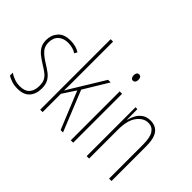

<svg xmlns="http://www.w3.org/2000/svg" viewBox="-122 -1107 1464 1464"><g transform="rotate(45 610.5 -375.0)"><path d="M278 -123Q278 -63 245.5 -26.5Q213 10 147 10Q110 10 81.5 0Q53 -10 36 -21V-52Q58 -36 87 -26Q116 -16 147 -16Q200 -16 225.5 -44.5Q251 -73 251 -125Q251 -160 240 -181.5Q229 -203 208 -219.5Q187 -236 157 -254Q123 -275 96.5 -295.5Q70 -316 54.5 -342.5Q39 -369 39 -408Q39 -461 72 -499Q105 -537 175 -537Q234 -537 275 -510L262 -487Q246 -499 222 -505.5Q198 -512 174 -512Q125 -512 95 -485Q65 -458 65 -407Q65 -364 89.5 -337Q114 -310 162 -280Q195 -260 221 -240.5Q247 -221 262.5 -194Q278 -167 278 -123Z M409 -361Q409 -326 409 -296.5Q409 -267 408 -233H409Q419 -250 425 -260.5Q431 -271 440 -285L588 -527H616L496 -329L629 0H603L479 -304L409 -197V0H383V-760H409Z M727 -724Q741 -724 746.5 -713.5Q752 -703 752 -691Q752 -675 745 -665.5Q738 -656 726 -656Q713 -656 707 -666.5Q701 -677 701 -690Q701 -702 706.5 -713Q712 -724 727 -724ZM739 -527V0H713V-527Z M1038 -537Q1093 -537 1122.5 -498.5Q1152 -460 1152 -375V0H1126V-365Q1126 -445 1102.5 -479Q1079 -513 1038 -513Q986 -513 948 -462.5Q910 -412 910 -311V0H884V-527H904L905 -415H907Q914 -445 929.5 -473Q945 -501 971.5 -519Q998 -537 1038 -537Z"/></g></svg>

Font: Noto Sans Lao UI ExtCond Thin
Style: Regular
Weight: 100
Width: 2
Designer: Monotype Design Team
Foundry: Monotype Imaging Inc.
Version: Version 2.000; ttfautohint (v1.8.4.7-5d5b)